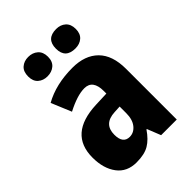

<svg xmlns="http://www.w3.org/2000/svg" viewBox="-222 -859 972 972"><g transform="rotate(-45 264.5 -373.0)"><path d="M311 -251V-204Q311 -158 290 -132Q269 -106 239 -106Q191 -106 191 -169Q191 -245 273 -249ZM281 -559Q162 -559 77 -511L122 -403Q199 -443 250 -443Q310 -443 310 -363V-345L233 -342Q31 -334 31 -165Q31 -87 67.5 -38.5Q104 10 172 10Q229 10 262.5 -10Q296 -30 325 -73H328L357 0H469V-363Q469 -460 419.5 -509.5Q370 -559 281 -559ZM290 -686Q290 -617 361 -617Q392 -617 412 -634.5Q432 -652 432 -686Q432 -720 412 -738Q392 -756 361 -756Q290 -756 290 -686ZM91 -686Q91 -652 111 -634.5Q131 -617 161 -617Q192 -617 212.5 -634.5Q233 -652 233 -686Q233 -720 212.5 -738Q192 -756 161 -756Q131 -756 111 -738.5Q91 -721 91 -686Z"/></g></svg>

Font: Noto Sans Display SemiCondensed Extra
Style: Regular
Weight: 800
Width: 4
Designer: Monotype Design Team
Foundry: Monotype Imaging Inc.
Version: Version 1.900